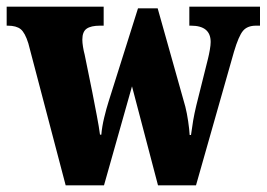

<svg xmlns="http://www.w3.org/2000/svg" viewBox="-25 -556 800 576"><path d="M60 -426Q50 -458 37 -468.5Q24 -479 -2 -479H-5V-536H286V-479H275Q248 -479 235 -470Q222 -461 222 -437Q222 -428 224 -415.5Q226 -403 229 -392L252 -279Q259 -243 265.5 -209Q272 -175 275 -152H279Q281 -176 287.5 -203Q294 -230 301 -252L389 -531H448L531 -236Q536 -216 539.5 -192Q543 -168 544 -151H548Q551 -174 554.5 -194.5Q558 -215 564 -240L599 -380Q602 -392 604.5 -406.5Q607 -421 607 -430Q607 -479 548 -479H543V-536H755V-479H743Q717 -479 704 -463.5Q691 -448 677 -401L563 0H449L371 -297L287 0H172Z"/></svg>

Font: Noto Serif Thai Condensed Black
Style: Regular
Weight: 900
Width: 3
Designer: Monotype Design Team
Foundry: Monotype Imaging Inc.
Version: Version 2.002; ttfautohint (v1.8.4.7-5d5b)